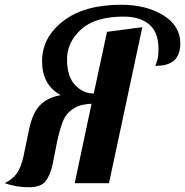

<svg xmlns="http://www.w3.org/2000/svg" viewBox="-66 -770 778 807"><path d="M189 -370.1Q110.8 -413.1 110.8 -512.9Q110.8 -612.8 199.5 -681.4Q288.1 -750 442.9 -750Q549.3 -750 620.6 -705.6Q691.9 -661.1 691.9 -587.6Q691.9 -514.2 631.3 -498Q611.8 -493.2 586.9 -493.2L594.2 -514.6Q600.1 -529.8 600.1 -564.5Q600.1 -634.8 561 -667.5Q522 -700.2 453.6 -700.2Q334.5 -700.2 275.1 -646.7Q215.8 -593.3 215.8 -520.3Q215.8 -447.3 250 -412.1Q284.2 -377 327.1 -377H328.1L383.8 -636.2L532.2 -655.8L392.1 0H248L318.8 -334Q278.3 -331.5 258.3 -322Q238.3 -312.5 222.7 -297.6Q207 -282.7 197 -256.6Q187 -230.5 179.7 -199.5Q172.4 -168.5 166.5 -136.5Q160.6 -104.5 155.8 -82Q145.5 -33.7 125.5 -8.3Q105.5 17.1 54.7 17.1Q3.9 17.1 -45.9 0Q-9.8 -19 6.3 -43.5Q22.5 -67.9 32.2 -110.8L55.2 -221.2Q69.8 -293.5 101.1 -326.7Q132.3 -359.9 189 -370.1Z"/></svg>

Font: UVF Lobster12
Style: Regular
Weight: 400
Designer: Pablo Impallari
Foundry: Pablo Impallari. www.impallari.com
Version: Version 1.004